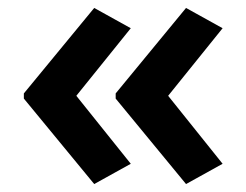

<svg xmlns="http://www.w3.org/2000/svg" viewBox="-20 -512 620 483"><path d="M40 -277 217 -492 309 -441 172 -271 309 -100 217 -49 40 -264ZM271 -277 448 -492 540 -441 403 -271 540 -100 448 -49 271 -264Z"/></svg>

Font: Noto Sans Adlam Unjoined SemiBold
Style: Regular
Weight: 600
Version: Version 3.001